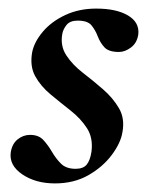

<svg xmlns="http://www.w3.org/2000/svg" viewBox="-20 -416 356 447"><path d="M108 11Q63 11 32 -10Q1 -31 5 -61Q8 -81 21 -91.5Q34 -102 50 -102Q70 -102 81 -90Q92 -78 101 -62.5Q110 -47 122 -35Q134 -23 156 -23Q174 -23 182 -33Q190 -43 193 -63Q197 -95 182.5 -117.5Q168 -140 144.5 -158.5Q121 -177 98 -196Q75 -215 62 -238.5Q49 -262 55 -295Q60 -319 80 -342.5Q100 -366 132 -381Q164 -396 204 -396Q251 -396 278 -380Q305 -364 302 -336Q299 -316 285 -305.5Q271 -295 257 -295Q233 -295 223 -306Q213 -317 207.5 -331.5Q202 -346 193 -357Q184 -368 161 -368Q143 -368 135 -358Q127 -348 125 -337Q120 -309 134.5 -287Q149 -265 173 -246.5Q197 -228 220 -208Q243 -188 257 -164Q271 -140 265 -108Q261 -83 240 -55Q219 -27 185.5 -8Q152 11 108 11Z"/></svg>

Font: Cormorant Infant Light
Style: Bold Italic
Weight: 700
Italic angle: -10°
Version: Version 4.001